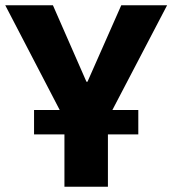

<svg xmlns="http://www.w3.org/2000/svg" viewBox="-29 -713 658 733"><path d="M400 -293H499V-200H383V0H217V-200H101V-293H199L-9 -693H173L301 -401H305L434 -693H609Z"/></svg>

Font: Qzxlaeiskcpccdgjqmyffctclhy
Style: Regular
Weight: 700
Monospace: yes
Designer: Carrois Corporate & Edenspiekermann
Foundry: Carrois Corporate GbR & Edenspiekermann AG
Version: Version 2.001